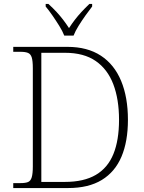

<svg xmlns="http://www.w3.org/2000/svg" viewBox="-20 -951 728 971"><path d="M47 0V-25H84Q109 -25 122 -30.5Q135 -36 140.5 -54.5Q146 -73 146 -109V-606Q146 -643 140.5 -660.5Q135 -678 121.5 -683.5Q108 -689 84 -689H47V-714H321Q422 -714 490 -669.5Q558 -625 592.5 -542Q627 -459 627 -345Q627 -236 594.5 -159Q562 -82 495 -41Q428 0 324 0ZM308 -31Q404 -31 464.5 -66.5Q525 -102 553.5 -172Q582 -242 582 -345Q582 -449 553 -525Q524 -601 464 -642.5Q404 -684 309 -684H189V-31ZM305 -771Q296 -794 279.5 -820.5Q263 -847 245 -873Q227 -899 211 -918V-931H225Q249 -909 266.5 -890Q284 -871 299 -851.5Q314 -832 329 -809Q344 -832 359 -851.5Q374 -871 391.5 -890Q409 -909 432 -931H446V-918Q431 -899 412.5 -873Q394 -847 377.5 -820.5Q361 -794 352 -771Z"/></svg>

Font: Noto Serif Kannada ExtraLight
Style: Regular
Weight: 250
Version: Version 2.003